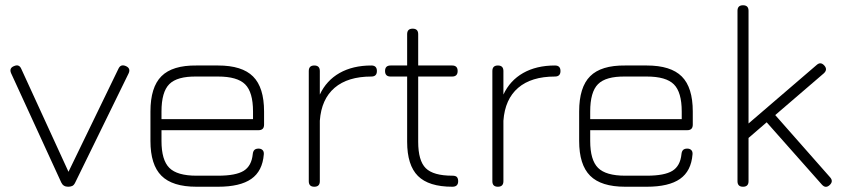

<svg xmlns="http://www.w3.org/2000/svg" viewBox="-20 -710 3203 730"><path d="M266 -16Q261 -5.5 254.2 -2.8Q247.5 0 239 0Q220.5 0 213 -16L22 -432Q14 -451.5 34 -459Q53 -467 61 -448L255 -25H225L430 -448Q434.5 -458 441.5 -460.5Q448.5 -463 458 -459Q478 -450.5 469 -431Z M594 -215V-174Q594 -101.5 623.8 -71.8Q653.5 -42 727 -42H809Q876.5 -42 906.5 -60.5Q936.5 -79 941 -124Q942 -134.5 947.2 -139.8Q952.5 -145 963 -145Q973 -145 978.5 -139.2Q984 -133.5 983 -123Q978 -59.5 935.5 -29.8Q893 0 809 0H727Q635.5 0 593.8 -41.8Q552 -83.5 552 -174V-286Q552 -378.5 593.8 -420.2Q635.5 -462 727 -461H809Q900.5 -461 942.2 -419.2Q984 -377.5 984 -286V-236Q984 -215 963 -215ZM727 -419Q653.5 -420 623.8 -390.2Q594 -360.5 594 -286V-257H942V-286Q942 -359.5 912.2 -389.2Q882.5 -419 809 -419Z M1175 0Q1154 0 1154 -21V-440Q1154 -461 1175 -461Q1196 -461 1196 -440V-350.5Q1221 -404 1271.2 -432.5Q1321.5 -461 1392 -461Q1413 -461 1413 -440Q1413 -419 1392 -419Q1302 -419 1252 -376Q1202 -333 1196 -251V-21Q1196 0 1175 0Z M1700 0Q1610 0 1569 -41Q1528 -82 1528 -171V-419H1465Q1444 -419 1444 -440Q1444 -461 1465 -461H1528V-580Q1528 -601 1549 -601Q1570 -601 1570 -580V-461H1699Q1720 -461 1720 -440Q1720 -419 1699 -419H1570V-171Q1570 -99 1598.8 -70.5Q1627.5 -42 1700 -42Q1713 -42 1717.5 -36.5Q1722 -31 1722 -21Q1722 0 1700 0Z M1873 0Q1852 0 1852 -21V-440Q1852 -461 1873 -461Q1894 -461 1894 -440V-350.5Q1919 -404 1969.2 -432.5Q2019.5 -461 2090 -461Q2111 -461 2111 -440Q2111 -419 2090 -419Q2000 -419 1950 -376Q1900 -333 1894 -251V-21Q1894 0 1873 0Z M2224 -215V-174Q2224 -101.5 2253.8 -71.8Q2283.5 -42 2357 -42H2439Q2506.5 -42 2536.5 -60.5Q2566.5 -79 2571 -124Q2572 -134.5 2577.2 -139.8Q2582.5 -145 2593 -145Q2603 -145 2608.5 -139.2Q2614 -133.5 2613 -123Q2608 -59.5 2565.5 -29.8Q2523 0 2439 0H2357Q2265.5 0 2223.8 -41.8Q2182 -83.5 2182 -174V-286Q2182 -378.5 2223.8 -420.2Q2265.5 -462 2357 -461H2439Q2530.5 -461 2572.2 -419.2Q2614 -377.5 2614 -286V-236Q2614 -215 2593 -215ZM2357 -419Q2283.5 -420 2253.8 -390.2Q2224 -360.5 2224 -286V-257H2572V-286Q2572 -359.5 2542.2 -389.2Q2512.5 -419 2439 -419Z M2805 0Q2784 0 2784 -21V-669Q2784 -690 2805 -690Q2826 -690 2826 -669V-240.5L3085 -463Q3100 -476.5 3114 -461Q3128 -445.5 3112 -431L2927.5 -272.5L3136 -36Q3150 -20.5 3134 -6Q3119 7.5 3105 -8L2895 -245L2826 -185.5V-21Q2826 0 2805 0Z"/></svg>

Font: Jura Light Light
Style: Regular
Weight: 300
Version: Version 5.106